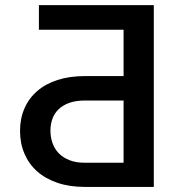

<svg xmlns="http://www.w3.org/2000/svg" viewBox="-20 -736 684 756"><path d="M58.9 -220.5Q58.9 -269.2 76.2 -308.9Q93.4 -348.7 126.1 -377.1Q158.7 -405.5 206.1 -421Q253.6 -436.4 314.3 -436.4H466.6V-619H133.2V-715.9H585.6V0H314.3Q253.6 0 206.1 -16.2Q158.7 -32.3 126.1 -61.4Q93.4 -90.6 76.2 -131.2Q58.9 -171.9 58.9 -220.5ZM314.3 -95.2H466.6V-340.2H314.3Q278.8 -340.2 253 -331Q227.3 -321.7 210.8 -305.8Q194.2 -289.8 186.4 -268.1Q178.6 -246.4 178.6 -221.9Q178.6 -196.7 186.4 -173.7Q194.2 -150.6 210.8 -133.2Q227.3 -115.8 253 -105.5Q278.8 -95.2 314.3 -95.2Z"/></svg>

Font: Cannonade Med
Style: Regular
Weight: 500
Designer: Rasmus Andersson
Foundry: rsms
Version: Version 3.012;git-f93a4a705